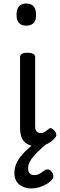

<svg xmlns="http://www.w3.org/2000/svg" viewBox="-20 -815 344 1092"><path d="M193 17Q167 17 148 10Q129 3 117 -10Q105 -23 99.5 -42.5Q94 -62 94 -86V-489Q94 -502 104.5 -508.5Q115 -515 136 -515Q158 -515 169 -508.5Q180 -502 180 -489V-96Q180 -83 184 -74.5Q188 -66 195 -62Q202 -58 211 -58Q222 -58 230 -62Q238 -66 245 -72Q252 -78 260 -84Q267 -89 275.5 -83.5Q284 -78 293 -68Q298 -61 300 -52Q302 -43 296 -35Q285 -20 268 -8Q251 4 231.5 10.5Q212 17 193 17ZM130 -669Q102 -669 88 -684.5Q74 -700 74 -731Q74 -763 88 -779Q102 -795 130 -795Q157 -795 171 -779Q185 -763 185 -731Q186 -700 171.5 -684.5Q157 -669 130 -669ZM158 257Q119 257 90.5 235Q62 213 62 170Q62 143 71 120Q80 97 97.5 75Q115 53 140.5 30Q166 7 200 -19L262 -20V-11Q239 8 217.5 27Q196 46 178.5 65Q161 84 150.5 103Q140 122 140 141Q140 162 149.5 171.5Q159 181 175 181Q190 181 202 175Q214 169 233 154Q240 149 250 148.5Q260 148 270 157Q280 167 282.5 180Q285 193 280 201Q268 218 246.5 231Q225 244 201.5 250.5Q178 257 158 257Z"/></svg>

Font: Playwrite PT
Style: Regular
Weight: 400
Designer: Veronika Burian, José Scaglione
Foundry: TypeTogether
Version: Version 1.002